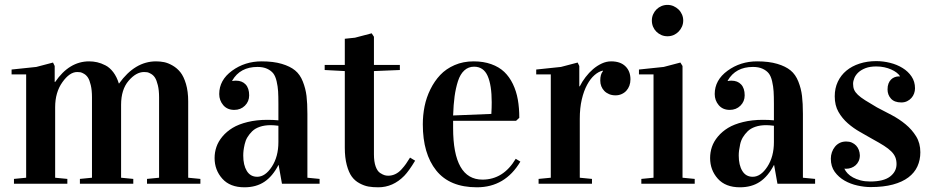

<svg xmlns="http://www.w3.org/2000/svg" viewBox="-20 -758 3850 792"><path d="M27.8 -451.2V-471.2L129.9 -481.9L198.7 -500L205.6 -485.8V-419.9H207.5Q265.6 -504.9 347.7 -504.9Q364.7 -504.9 380.9 -501.2Q397 -497.6 414.8 -488.5Q432.6 -479.5 447.3 -460.2Q461.9 -440.9 470.2 -413.6H471.2Q536.6 -504.9 623.5 -504.9Q640.6 -504.9 656.7 -501.7Q672.9 -498.5 691.7 -487.8Q710.4 -477.1 724.1 -460Q737.8 -442.9 747.1 -411.9Q756.3 -380.9 756.3 -339.8V-24.9L806.6 -20V0H586.4V-20L636.2 -24.9V-356.9Q636.2 -385.7 631.1 -406.5Q626 -427.2 619.4 -437.5Q612.8 -447.8 603 -453.4Q593.3 -459 587.4 -460Q581.5 -460.9 574.2 -460.9Q541.5 -460.9 510.5 -424.8Q479.5 -388.7 479.5 -325.7V-24.9L529.8 -20V0H309.6V-20L359.4 -24.9V-356.9Q359.4 -385.7 354.5 -406.5Q349.6 -427.2 343 -437.5Q336.4 -447.8 326.9 -453.4Q317.4 -459 311.5 -460Q305.7 -460.9 298.3 -460.9Q267.1 -460.9 237.3 -418.9Q207.5 -377 207.5 -315.9V-24.9L257.8 -20V0H37.6V-20L87.9 -24.9V-451.2Z M865.2 -106Q865.2 -129.9 872.8 -152.1Q880.4 -174.3 897.5 -194.8Q914.6 -215.3 939.5 -230.5Q964.4 -245.6 1001.2 -254.6Q1038.1 -263.7 1083 -263.7Q1106.9 -263.7 1128.4 -261.7V-329.1Q1128.4 -361.3 1127.2 -381.3Q1126 -401.4 1121.1 -422.6Q1116.2 -443.8 1107.2 -455.3Q1098.1 -466.8 1081.8 -474.4Q1065.4 -481.9 1042 -481.9Q970.7 -481.9 938 -425.8V-423.8Q946.3 -425.3 953.1 -425.3Q978.5 -425.3 993.2 -409.7Q1007.8 -394 1007.8 -364.7Q1007.8 -339.4 990.2 -322Q972.7 -304.7 946.3 -304.7Q917.5 -304.7 900.9 -324.2Q884.3 -343.8 884.3 -370.1Q884.3 -427.7 937.3 -466.3Q990.2 -504.9 1059.1 -504.9Q1107.9 -504.9 1142.3 -494.6Q1176.8 -484.4 1197.3 -467.5Q1217.8 -450.7 1229.2 -421.6Q1240.7 -392.6 1244.4 -362.3Q1248 -332 1248 -288.1V-24.9L1298.3 -20V0H1143.1L1129.4 -77.1H1128.4Q1104.5 -30.8 1070.6 -8.1Q1036.6 14.6 988.3 14.6Q928.7 14.6 897 -21Q865.2 -56.6 865.2 -106ZM983.4 -116.2Q983.4 -77.1 998 -53Q1012.7 -28.8 1041 -28.8Q1074.2 -28.8 1101.3 -70.3Q1128.4 -111.8 1128.4 -171.9V-239.3Q1108.9 -241.7 1096.7 -241.7Q1071.3 -241.7 1051.5 -234.9Q1031.7 -228 1020 -216.3Q1008.3 -204.6 1000.5 -191.7Q992.7 -178.7 989.3 -163.1Q985.8 -147.5 984.6 -137.2Q983.4 -127 983.4 -116.2Z M1319.3 -469.2V-490.2H1402.3V-598.1L1444.3 -602.5L1513.2 -620.6L1522.5 -606.4V-490.2H1629.4V-469.2L1522.5 -464.8V-121.1Q1522.5 -91.3 1529.5 -71.5Q1536.6 -51.8 1548.1 -44.4Q1559.6 -37.1 1566.7 -35.2Q1573.7 -33.2 1581.5 -33.2Q1596.7 -33.2 1610.6 -39.8Q1624.5 -46.4 1636 -59.1Q1647.5 -71.8 1654.8 -82.3Q1662.1 -92.8 1671.4 -107.9L1692.4 -95.2Q1666.5 -52.2 1647.5 -32.7Q1601.1 14.6 1540.5 14.6Q1517.6 14.6 1499.8 11.5Q1481.9 8.3 1462.9 -2Q1443.8 -12.2 1431.2 -29.5Q1418.5 -46.9 1410.4 -77.4Q1402.3 -107.9 1402.3 -148.9V-464.8Z M1724.1 -245.1Q1724.1 -283.2 1731.4 -319.6Q1738.8 -356 1755.4 -389.6Q1772 -423.3 1795.9 -448.7Q1819.8 -474.1 1855.2 -489.5Q1890.6 -504.9 1933.6 -504.9Q1974.1 -504.9 2006.3 -493.4Q2038.6 -481.9 2060.1 -461.4Q2081.5 -440.9 2095.7 -411.4Q2109.9 -381.8 2116 -347.4Q2122.1 -313 2122.1 -272L2108.9 -259.8H1849.1V-230Q1849.1 -17.1 1970.2 -17.1Q2056.2 -17.1 2107.4 -103L2126.5 -91.3Q2063.5 14.6 1947.3 14.6Q1835 14.6 1779.5 -54.7Q1724.1 -124 1724.1 -245.1ZM1849.1 -281.7 2006.8 -288.1Q2008.3 -313 2008.3 -335.9Q2008.3 -406.7 1991.5 -444.8Q1974.6 -482.9 1935.5 -482.9Q1912.1 -482.9 1895.3 -467.5Q1878.4 -452.1 1869.1 -423.3Q1859.9 -394.5 1855.2 -360.6Q1850.6 -326.7 1849.1 -281.7Z M2191.9 -451.2V-471.2L2293.9 -481.9L2362.8 -500L2369.6 -485.8V-401.9H2371.6Q2381.3 -421.4 2395.5 -439.9Q2409.7 -458.5 2426.5 -472.9Q2443.4 -487.3 2462.4 -496.1Q2481.4 -504.9 2501 -504.9Q2539.1 -504.9 2559.8 -484.6Q2580.6 -464.4 2580.6 -430.7Q2580.6 -416.5 2576.2 -404.5Q2571.8 -392.6 2563.7 -383.8Q2555.7 -375 2544.2 -369.9Q2532.7 -364.7 2519 -364.7Q2504.4 -364.7 2492.7 -369.6Q2481 -374.5 2472.9 -382.8Q2464.8 -391.1 2460.4 -402.1Q2456.1 -413.1 2456.1 -425.8Q2456.1 -451.7 2466.8 -463.9V-466.8Q2449.2 -462.9 2432.4 -448.2Q2415.5 -433.6 2401.9 -408.4Q2388.2 -383.3 2379.9 -347.9Q2371.6 -312.5 2371.6 -268.1V-24.9L2421.9 -20V0H2201.7V-20L2252 -24.9V-451.2Z M2615.7 -451.2V-471.2L2717.8 -481.9L2786.6 -500L2795.4 -485.8V-24.9L2845.7 -20V0H2625.5V-20L2675.8 -24.9V-451.2ZM2668.9 -673.3Q2668.9 -687 2674.1 -698.7Q2679.2 -710.4 2688 -719.2Q2696.8 -728 2708.5 -732.9Q2720.2 -737.8 2733.4 -737.8Q2746.6 -737.8 2758.3 -732.7Q2770 -727.5 2779.1 -718.8Q2788.1 -710 2793.2 -698.2Q2798.3 -686.5 2798.3 -673.3Q2798.3 -660.2 2793.2 -648.4Q2788.1 -636.7 2779.3 -627.7Q2770.5 -618.7 2758.8 -613.5Q2747.1 -608.4 2733.4 -608.4Q2719.7 -608.4 2708 -613.5Q2696.3 -618.7 2687.5 -627.4Q2678.7 -636.2 2673.8 -647.9Q2668.9 -659.7 2668.9 -673.3Z M2909.2 -106Q2909.2 -129.9 2916.7 -152.1Q2924.3 -174.3 2941.4 -194.8Q2958.5 -215.3 2983.4 -230.5Q3008.3 -245.6 3045.2 -254.6Q3082 -263.7 3127 -263.7Q3150.9 -263.7 3172.4 -261.7V-329.1Q3172.4 -361.3 3171.1 -381.3Q3169.9 -401.4 3165 -422.6Q3160.2 -443.8 3151.1 -455.3Q3142.1 -466.8 3125.7 -474.4Q3109.4 -481.9 3085.9 -481.9Q3014.6 -481.9 2981.9 -425.8V-423.8Q2990.2 -425.3 2997.1 -425.3Q3022.5 -425.3 3037.1 -409.7Q3051.8 -394 3051.8 -364.7Q3051.8 -339.4 3034.2 -322Q3016.6 -304.7 2990.2 -304.7Q2961.4 -304.7 2944.8 -324.2Q2928.2 -343.8 2928.2 -370.1Q2928.2 -427.7 2981.2 -466.3Q3034.2 -504.9 3103 -504.9Q3151.9 -504.9 3186.3 -494.6Q3220.7 -484.4 3241.2 -467.5Q3261.7 -450.7 3273.2 -421.6Q3284.7 -392.6 3288.3 -362.3Q3292 -332 3292 -288.1V-24.9L3342.3 -20V0H3187L3173.3 -77.1H3172.4Q3148.4 -30.8 3114.5 -8.1Q3080.6 14.6 3032.2 14.6Q2972.7 14.6 2940.9 -21Q2909.2 -56.6 2909.2 -106ZM3027.3 -116.2Q3027.3 -77.1 3042 -53Q3056.6 -28.8 3085 -28.8Q3118.2 -28.8 3145.3 -70.3Q3172.4 -111.8 3172.4 -171.9V-239.3Q3152.8 -241.7 3140.6 -241.7Q3115.2 -241.7 3095.5 -234.9Q3075.7 -228 3064 -216.3Q3052.2 -204.6 3044.4 -191.7Q3036.6 -178.7 3033.2 -163.1Q3029.8 -147.5 3028.6 -137.2Q3027.3 -127 3027.3 -116.2Z M3569.3 -9.3Q3625 -9.3 3651.6 -29.8Q3678.2 -50.3 3678.2 -81.1Q3678.2 -97.2 3673.1 -109.6Q3668 -122.1 3656.5 -133.5Q3645 -145 3626.2 -157Q3607.4 -168.9 3579.6 -184.1Q3555.2 -198.2 3527.8 -213.6Q3500.5 -229 3477.3 -249.3Q3454.1 -269.5 3438.7 -296.4Q3423.3 -323.2 3423.3 -360.8Q3423.3 -394 3436 -420.9Q3448.7 -447.8 3471.4 -466.6Q3494.1 -485.4 3525.6 -495.6Q3557.1 -505.9 3594.7 -505.9Q3623 -505.9 3651.6 -498.8Q3680.2 -491.7 3703.1 -477.5Q3726.1 -463.4 3740.2 -442.4Q3754.4 -421.4 3754.4 -393.6Q3754.4 -382.8 3750.7 -372.6Q3747.1 -362.3 3739.7 -354Q3732.4 -345.7 3721.9 -340.6Q3711.4 -335.4 3697.8 -335.4Q3669.4 -335.4 3655.3 -351.1Q3641.1 -366.7 3641.1 -389.2Q3641.1 -403.3 3645 -413.3Q3648.9 -423.3 3655.5 -429.9Q3662.1 -436.5 3670.7 -439.7Q3679.2 -442.9 3688 -442.9H3692.4V-443.8Q3687.5 -451.7 3678.2 -458.7Q3668.9 -465.8 3656.2 -471.4Q3643.6 -477.1 3627.9 -480.5Q3612.3 -483.9 3594.7 -483.9Q3568.8 -483.9 3550.8 -477.1Q3532.7 -470.2 3521.2 -459.7Q3509.8 -449.2 3504.4 -436.5Q3499 -423.8 3499 -412.1Q3499 -397.9 3503.4 -387.7Q3507.8 -377.4 3518.8 -366.9Q3529.8 -356.4 3549.1 -344.2Q3568.4 -332 3597.7 -314.9Q3626 -300.3 3657.5 -283.7Q3689 -267.1 3715.3 -245.4Q3741.7 -223.6 3759 -195.6Q3776.4 -167.5 3776.4 -129.9Q3776.4 -98.1 3764.4 -71.8Q3752.4 -45.4 3727.3 -26.4Q3702.1 -7.3 3663.3 3.2Q3624.5 13.7 3571.3 13.7Q3545.9 13.7 3517.1 7.3Q3488.3 1 3463.9 -12.9Q3439.5 -26.9 3423.3 -49.1Q3407.2 -71.3 3407.2 -103.5Q3407.2 -117.2 3411.6 -129.9Q3416 -142.6 3424.1 -152.6Q3432.1 -162.6 3443.8 -168.5Q3455.6 -174.3 3470.7 -174.3Q3483.9 -174.3 3494.1 -169.7Q3504.4 -165 3511.5 -157.5Q3518.6 -149.9 3522.5 -139.6Q3526.4 -129.4 3526.9 -117.7Q3526.9 -104 3522 -93.5Q3517.1 -83 3509.3 -76.2Q3501.5 -69.3 3491.5 -65.7Q3481.4 -62 3471.7 -62Q3469.7 -62 3467.5 -62Q3465.3 -62 3463.4 -62.5V-61.5Q3467.8 -51.8 3476.6 -42.5Q3485.4 -33.2 3498.8 -25.9Q3512.2 -18.6 3530 -13.9Q3547.9 -9.3 3569.3 -9.3Z"/></svg>

Font: Vidaloka 
Style: Regular
Weight: 400
Designer: Cyreal (www.cyreal.org)
Foundry: Cyreal (www.cyreal.org)
Version: Version 1.011